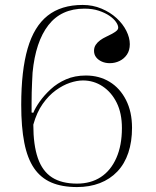

<svg xmlns="http://www.w3.org/2000/svg" viewBox="-20 -743 631 778"><path d="M315 -723Q356 -723 391.5 -708Q427 -693 452.5 -669.5Q478 -646 492 -618Q506 -590 506 -564Q506 -539 494.5 -522Q483 -505 464.5 -496Q446 -487 425 -487Q407 -487 392.5 -493.5Q378 -500 369.5 -511Q361 -522 361 -537Q361 -551 368 -561.5Q375 -572 386 -580Q397 -588 410 -594Q423 -600 434 -606Q445 -612 452 -618Q459 -624 459 -631Q459 -641 450 -654Q441 -667 423.5 -679Q406 -691 380.5 -699.5Q355 -708 322 -708Q228 -708 176 -641Q124 -574 112 -449Q111 -430 110 -409.5Q109 -389 108.5 -368Q108 -347 108 -326.5Q108 -306 108 -287L115 -286Q123 -306 141 -331.5Q159 -357 185.5 -381.5Q212 -406 247.5 -421.5Q283 -437 328 -437Q382 -437 424 -411.5Q466 -386 490.5 -338Q515 -290 515 -225Q515 -169 500 -124Q485 -79 455.5 -48Q426 -17 384.5 -1Q343 15 292 15Q231 15 188 -3.5Q145 -22 118 -61.5Q91 -101 78.5 -164.5Q66 -228 66 -318Q66 -457 92 -546.5Q118 -636 173 -679.5Q228 -723 315 -723ZM316 -417Q292 -417 263.5 -407.5Q235 -398 206 -377Q177 -356 153 -322Q129 -288 115 -238Q115 -155 133.5 -102Q152 -49 191 -24Q230 1 292 1Q348 1 388.5 -25.5Q429 -52 451.5 -103Q474 -154 474 -224Q474 -284 453 -326.5Q432 -369 396 -393Q360 -417 316 -417Z"/></svg>

Font: Kalnia ExtraLight
Style: Regular
Weight: 250
Designer: Frida Medrano
Foundry: Frida Medrano
Version: Version 1.105